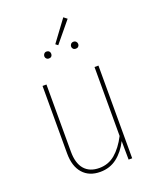

<svg xmlns="http://www.w3.org/2000/svg" viewBox="-152 -910 823 1010"><g transform="rotate(-20 259.5 -405.5)"><path d="M414 0H394L393 -104Q367 -52 327 -21Q287 10 233 10Q171 10 136 -29.5Q101 -69 101 -141V-519H123V-143Q123 -78 152 -44.5Q181 -11 235 -11Q286 -11 324 -43Q362 -75 392 -133V-519H414ZM327 -821 346 -806 252 -692 239 -702ZM202 -662Q202 -654 197 -648.5Q192 -643 182 -643Q174 -643 168.5 -648.5Q163 -654 163 -662Q163 -670 168.5 -676Q174 -682 182 -682Q191 -682 196.5 -676.5Q202 -671 202 -662ZM353 -662Q353 -654 347.5 -648.5Q342 -643 333 -643Q324 -643 318.5 -648.5Q313 -654 313 -662Q313 -670 318.5 -676Q324 -682 333 -682Q342 -682 347.5 -676Q353 -670 353 -662Z"/></g></svg>

Font: Fira Sans Condensed Thin
Style: Regular
Weight: 250
Width: 3
Designer: Carrois Corporate & Edenspiekermann AG
Foundry: Carrois Corporate GbR & Edenspiekermann AG
Version: Version 4.203